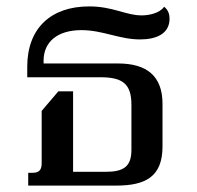

<svg xmlns="http://www.w3.org/2000/svg" viewBox="-20 -579 616 599"><path d="M68 0H342C432 0 487 -26 487 -122V-255C487 -342 438 -381 348 -381H116V-390C116 -448 159 -485 234 -485C301 -485 352 -456 417 -456C467 -456 509 -473 509 -521C509 -534 505 -548 492 -558C478 -537 443 -531 422 -531C372 -531 333 -559 258 -559C139 -559 65 -491 65 -371V-338H293C362 -338 390 -318 390 -252V-111C390 -59 365 -43 310 -43H208V-294H162L110 -233V-69C110 -47 100 -40 82 -40H68Z"/></svg>

Font: Noto Serif Thai Medium
Style: Regular
Weight: 500
Designer: Monotype Design Team
Foundry: Monotype Imaging Inc.
Version: Version 1.901;PS 001.901;hotconv 1.0.88;makeotf.lib2.5.64775